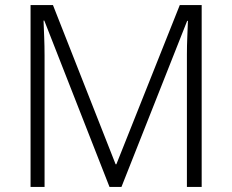

<svg xmlns="http://www.w3.org/2000/svg" viewBox="-20 -734 912 754"><path d="M410 0 154 -653H151Q152 -625 153.5 -589.5Q155 -554 155 -515V0H100V-714H188L434 -89H437L686 -714H772V0H714V-521Q714 -554 715.5 -588.5Q717 -623 718 -652H715L457 0Z"/></svg>

Font: Noto Sans Cherokee Light
Style: Regular
Weight: 300
Designer: Monotype Design Team
Foundry: Monotype Imaging Inc.
Version: Version 2.001; ttfautohint (v1.8.4.7-5d5b)